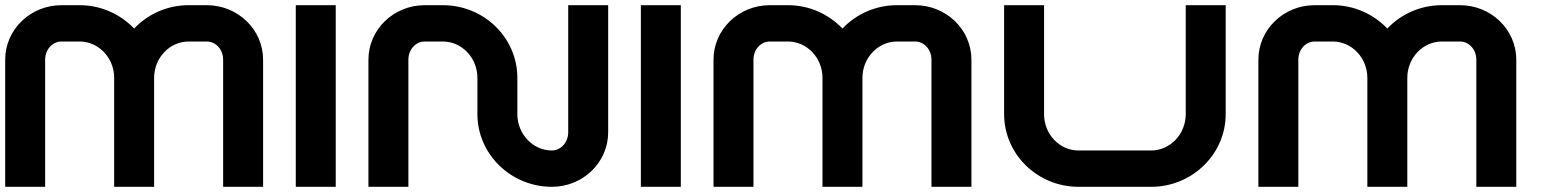

<svg xmlns="http://www.w3.org/2000/svg" viewBox="-20 -720 5990 740"><path d="M707 -700C624 -700 549 -665 497 -610C444 -665 370 -700 287 -700H217C97 -700 0 -606 0 -490V0H154V-490C154 -529 182 -560 217 -560H287C360 -560 420 -497 420 -420V0H574V-420C574 -497 634 -560 707 -560H777C812 -560 840 -529 840 -490V0H994V-490C994 -606 897 -700 777 -700Z M1120 0V-700H1274V0Z M2107 0C1949 0 1820 -126 1820 -280V-420C1820 -497 1760 -560 1687 -560H1617C1582 -560 1554 -529 1554 -490V0H1400V-490C1400 -606 1497 -700 1617 -700H1687C1845 -700 1974 -575 1974 -420V-280C1974 -203 2034 -140 2107 -140C2142 -140 2170 -172 2170 -210V-700H2324V-210C2324 -94 2227 0 2107 0Z M2450 0V-700H2604V0Z M3437 -700C3354 -700 3279 -665 3227 -610C3174 -665 3100 -700 3017 -700H2947C2827 -700 2730 -606 2730 -490V0H2884V-490C2884 -529 2912 -560 2947 -560H3017C3090 -560 3150 -497 3150 -420V0H3304V-420C3304 -497 3364 -560 3437 -560H3507C3542 -560 3570 -529 3570 -490V0H3724V-490C3724 -606 3627 -700 3507 -700Z M4137 0C3978 0 3850 -126 3850 -280V-700H4004V-280C4004 -203 4063 -140 4137 -140H4417C4490 -140 4550 -203 4550 -280V-700H4704V-280C4704 -126 4575 0 4417 0Z M5537 -700C5454 -700 5379 -665 5327 -610C5274 -665 5200 -700 5117 -700H5047C4927 -700 4830 -606 4830 -490V0H4984V-490C4984 -529 5012 -560 5047 -560H5117C5190 -560 5250 -497 5250 -420V0H5404V-420C5404 -497 5464 -560 5537 -560H5607C5642 -560 5670 -529 5670 -490V0H5824V-490C5824 -606 5727 -700 5607 -700Z"/></svg>

Font: Generic Techno
Style: Regular
Weight: 400
Designer: NC Empire
Foundry: NC Empire
Version: Version 1.000;hotconv 1.0.109;makeotfexe 2.5.65596